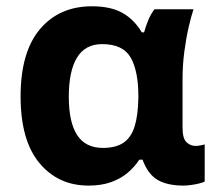

<svg xmlns="http://www.w3.org/2000/svg" viewBox="-20 -575 687 605"><path d="M304.2 -108.9Q345.2 -108.9 369.4 -125.5Q393.6 -142.1 404.3 -177Q415 -211.9 416 -266.1V-272Q416 -351.6 391.6 -393.8Q367.2 -436 301.8 -436Q248.5 -436 222.7 -393.6Q196.8 -351.1 196.8 -270Q196.8 -189.9 223.1 -149.4Q249.5 -108.9 304.2 -108.9ZM258.8 9.8Q163.1 9.8 104 -61.5Q44.9 -132.8 44.9 -271Q44.9 -410.6 105.7 -482.9Q166.5 -555.2 270 -555.2Q328.1 -555.2 365.2 -534.7Q402.3 -514.2 426.8 -473.1H434.1Q438.5 -490.2 446.8 -510.5Q455.1 -530.8 466.8 -545.9H589.8Q582.5 -524.4 574.5 -489.5Q566.4 -454.6 560.8 -412.1Q555.2 -369.6 555.2 -325.2V-172.9Q555.2 -139.2 567.4 -127.2Q579.6 -115.2 596.2 -115.2Q603 -115.2 612.3 -116.9Q621.6 -118.7 625 -120.1V-2.9Q620.1 0 608.4 2.9Q596.7 5.9 583 7.8Q569.3 9.8 558.1 9.8Q507.8 9.8 477.1 -7.8Q446.3 -25.4 429.2 -71.8H418.9Q404.3 -49.3 382.6 -30.8Q360.8 -12.2 330.3 -1.2Q299.8 9.8 258.8 9.8Z"/></svg>

Font: Wonky
Style: Regular
Weight: 400
Designer: Monotype Design Team
Foundry: Monotype Imaging Inc.
Version: Version 3.000